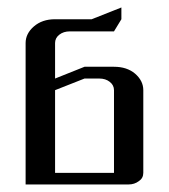

<svg xmlns="http://www.w3.org/2000/svg" viewBox="-20 -489 448 509"><path d="M47.9 0V-375Q47.9 -399.9 69.8 -418.9Q91.8 -438 126 -438H223.1L301.8 -469.2V-438L282.2 -405.8H165Q148.4 -405.8 137.2 -397Q126 -388.2 126 -375V-280.8L204.1 -312H282.2Q316.4 -312 337.9 -293.9Q359.9 -274.9 359.9 -250V-30.8Q359.9 -16.6 348.1 -8.8Q336.4 0 320.8 0ZM126 -30.8H282.2V-250Q282.2 -263.2 271 -272Q259.8 -280.8 243.2 -280.8H204.1L126 -250Z"/></svg>

Font: Hhenum
Style: Regular
Weight: 400
Designer: T. Christopher White
Version: Version 1.0